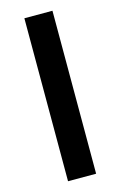

<svg xmlns="http://www.w3.org/2000/svg" viewBox="-112 -760 506 809"><g transform="rotate(-15 141.5 -355.5)"><path d="M80.6 -710.9V0H203.1V-710.9Z"/></g></svg>

Font: Vazirmatn Medium
Style: Regular
Weight: 500
Designer: Saber Rastikerdar
Foundry: Saber Rastikerdar
Version: Version 33.003